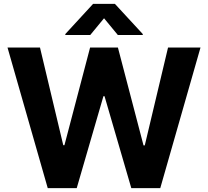

<svg xmlns="http://www.w3.org/2000/svg" viewBox="-20 -973 1076 993"><path d="M226.9 0 18.8 -727.3H186.8L307.2 -221.9H313.2L446 -727.3H589.8L722.3 -220.9H728.7L849.1 -727.3H1017L808.9 0H659.1L520.6 -475.5H514.9L376.8 0ZM446.7 -791.9H317.8V-796.9L461.6 -953.1H574.2L718.4 -796.9V-791.9H589.5L518.1 -878.6Z"/></svg>

Font: Inter Zeller
Style: Bold
Weight: 700
Designer: Rasmus Andersson; Joe Bland
Foundry: zeller
Version: Version 3.015;git-dec3a8cb1